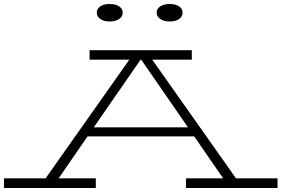

<svg xmlns="http://www.w3.org/2000/svg" viewBox="-27 -936 1402 956"><path d="M1355 -48V0H899V-48H1084L940 -257H409L265 -48H450V0H-7V-48H200L617 -639H419V-686H928V-639H731L1148 -48ZM909 -302 676 -639H673L440 -302ZM455 -873Q455 -892 472 -904Q489 -916 519 -916Q549 -916 566.5 -904Q584 -892 584 -873Q584 -854 566.5 -841.5Q549 -829 519 -829Q490 -829 472.5 -841.5Q455 -854 455 -873ZM753 -873Q753 -892 771 -904Q789 -916 818 -916Q848 -916 865 -904Q882 -892 882 -873Q882 -854 865 -841.5Q848 -829 818 -829Q789 -829 771 -841.5Q753 -854 753 -873Z"/></svg>

Font: BioRhyme Expanded Light
Style: Regular
Weight: 300
Width: 7
Designer: Aoife Mooney
Foundry: Aoife Mooney Type
Version: Version 1.000